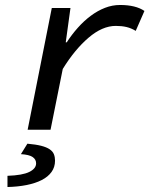

<svg xmlns="http://www.w3.org/2000/svg" viewBox="-20 -521 640 771"><path d="M91 0 188 -489H263L244 -351H248Q268 -382 292.5 -409.5Q317 -437 344.5 -457.5Q372 -478 401.5 -489.5Q431 -501 462 -501Q525 -501 560 -477L525 -397Q507 -408 488 -412.5Q469 -417 445 -417Q391 -417 335.5 -369.5Q280 -322 232 -244L183 0ZM10 230V185Q70 183 97.5 169.5Q125 156 125 135Q125 119 111 109.5Q97 100 64 98L90 56Q124 59 145.5 64.5Q167 70 179.5 78.5Q192 87 196.5 98.5Q201 110 201 124Q201 150 187 169.5Q173 189 147.5 202Q122 215 87 222Q52 229 10 230Z"/></svg>

Font: Source Code Pro Medium
Style: Italic
Weight: 500
Italic angle: -11°
Monospace: yes
Designer: Paul D. Hunt, Teo Tuominen
Foundry: Adobe Systems Incorporated
Version: Version 1.050;PS 1.000;hotconv 16.6.51;makeotf.lib2.5.65220